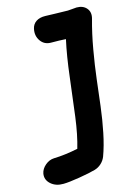

<svg xmlns="http://www.w3.org/2000/svg" viewBox="-222 -892 889 1243"><g transform="rotate(-15 223.0 -270.5)"><path d="M43.9 270Q-7.3 271 -39.8 242.2Q-72.3 213.4 -65.9 172.9Q-60.1 141.6 -32.5 118.4Q-4.9 95.2 26.9 94.2Q99.1 92.3 188 74.2Q213.4 -10.7 229 -129.6Q244.6 -248.5 261 -387Q277.3 -525.4 300.8 -630.9Q260.3 -633.8 201.2 -633.8Q157.2 -633.8 132.8 -668.7Q108.4 -703.6 118.2 -749Q124.5 -778.8 148.4 -794.9Q172.4 -811 210 -810.1Q218.3 -810.1 274.9 -808.1Q331.5 -806.2 360.8 -806.2Q371.1 -806.2 391.1 -808.6Q411.1 -811 419.9 -811Q463.4 -811 486.3 -783.9Q509.3 -756.8 498 -714.8Q472.7 -624.5 454.6 -521Q436.5 -417.5 426 -328.6Q415.5 -239.7 405 -153.1Q394.5 -66.4 377.4 17.3Q360.4 101.1 335.9 167Q326.2 191.4 306.6 209.5Q287.1 227.5 262.2 234.9Q223.1 246.1 152.1 257.8Q81.1 269.5 43.9 270Z"/></g></svg>

Font: Shantell Sans Normal
Style: Italic
Weight: 800
Italic angle: -11.31°
Designer: Stephen Nixon, Anya Danilova, Shantell Martin
Foundry: Arrow Type
Version: Version 1.006;[559af2be0]